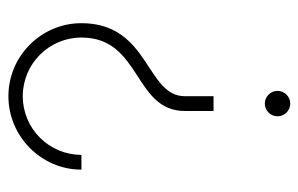

<svg xmlns="http://www.w3.org/2000/svg" viewBox="-150 -364 727 468"><g transform="rotate(90 214.0 -129.5)"><path d="M201 -442C201 -425 215 -411 232 -411C249 -411 263 -425 263 -442C263 -459 249 -473 232 -473C215 -473 201 -459 201 -442ZM250 -216V-286H214V-216C214 -121 36 -130 36 36C36 134 116 214 214 214C312 214 393 134 393 36H357C357 115 293 179 214 179C135 179 71 115 71 36C71 -110 250 -91 250 -216Z"/></g></svg>

Font: Rawengulk
Style: Regular
Weight: 400
Version: Version 0.9